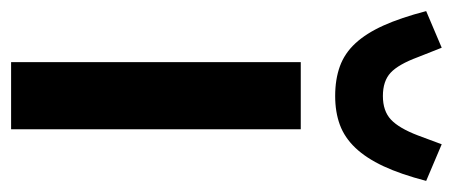

<svg xmlns="http://www.w3.org/2000/svg" viewBox="-280 -561 816 346"><g transform="rotate(90 128.0 -388.0)"><path d="M67 0V-522H188V0ZM128 -584Q98 -584 74.5 -592.5Q51 -601 33 -620.5Q15 -640 1 -671Q-13 -702 -25 -748L41 -776L58 -733Q71 -698 86 -684Q101 -670 128 -670Q155 -670 170.5 -684.5Q186 -699 199 -733L215 -776L281 -748Q269 -702 254.5 -671Q240 -640 221.5 -620.5Q203 -601 180 -592.5Q157 -584 128 -584Z"/></g></svg>

Font: IBM Plex Sans Cond SmBld
Style: Regular
Weight: 600
Width: 3
Designer: Mike Abbink, Paul van der Laan, Pieter van Rosmalen
Foundry: Bold Monday
Version: Version 1.3